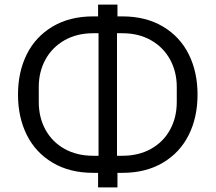

<svg xmlns="http://www.w3.org/2000/svg" viewBox="-20 -778 935 832"><path d="M384 -29Q282 -29 208 -73Q134 -117 96 -193.5Q58 -270 58 -368Q58 -466 96 -542.5Q134 -619 208 -663Q282 -707 384 -707H405V-758H489V-707H510Q612 -707 686 -663Q760 -619 798 -542.5Q836 -466 836 -368Q836 -270 798 -193.5Q760 -117 686 -73Q612 -29 510 -29H489V34H405V-29ZM384 -634Q313 -634 259.5 -603.5Q206 -573 177 -520Q148 -467 148 -401V-336Q148 -269 177 -216Q206 -163 259.5 -133Q313 -103 384 -103H407V-634ZM510 -103Q581 -103 634.5 -133Q688 -163 717 -216Q746 -269 746 -336V-401Q746 -467 717 -520Q688 -573 634.5 -603.5Q581 -634 510 -634H487V-103Z"/></svg>

Font: IBM Plex Sans SC
Style: Regular
Weight: 400
Designer: Mike Abbink; Paul van der Laan; Pieter van Rosmalen; Eunyou Noh; Wujin Sim; Chorong Kim; Dohee Lee; Yejin We; Jinhee Kim
Foundry: Sandoll Inc.
Version: Version 1.000